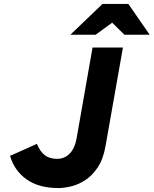

<svg xmlns="http://www.w3.org/2000/svg" viewBox="-20 -941 778 973"><path d="M276 12Q177 12 115 -31.8Q53 -75.5 31 -151L167 -212Q183 -173 207 -154.5Q231 -136 269 -136Q296 -136 316.2 -148.8Q336.5 -161.5 349.5 -184.8Q362.5 -208 368 -239L449 -700H603L515 -202Q503.5 -135.5 475.8 -93.5Q448 -51.5 412.8 -28.5Q377.5 -5.5 341.2 3.2Q305 12 276 12ZM336.5 -765 499.5 -921H630.5L738.5 -765H610.5L548.5 -826L464.5 -765Z"/></svg>

Font: Overpass Black
Style: Italic
Weight: 900
Italic angle: -10°
Designer: Delve Withrington, Dave Bailey, Thomas Jockin
Foundry: Delve Fonts LLC
Version: Version 4.000